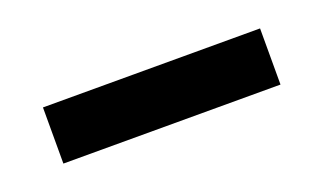

<svg xmlns="http://www.w3.org/2000/svg" viewBox="-28 -713 406 241"><g transform="rotate(-20 175.0 -592.5)"><path d="M320 -555H30V-630H320Z"/></g></svg>

Font: STIX Two Text
Style: Bold
Weight: 700
Designer: Ross Mills, John Hudson & Paul Hanslow, Tiro Typeworks Ltd; with prior portions MicroPress Inc., and Coen Hoffman.
Foundry: Tiro Typeworks Ltd
Version: Version 2.13 b171